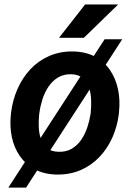

<svg xmlns="http://www.w3.org/2000/svg" viewBox="-20 -768 587 856"><path d="M524.9 -592.8 96.2 68.4H17.1L446.3 -592.8ZM28.3 -254.9 29.3 -265.6Q36.1 -321.3 57.9 -371.1Q79.6 -420.9 115.2 -459Q150.9 -497.1 199.2 -518.3Q247.6 -539.6 307.1 -538.6Q363.8 -537.1 404.5 -514.9Q445.3 -492.7 470.7 -455.1Q496.1 -417.5 506.1 -370.1Q516.1 -322.8 510.7 -270.5L509.8 -259.8Q502.9 -204.1 481 -154.8Q459 -105.5 423.1 -67.9Q387.2 -30.3 339.1 -9.5Q291 11.2 231.9 10.3Q175.8 8.8 135 -13.2Q94.2 -35.2 68.6 -72Q43 -108.9 33 -156Q22.9 -203.1 28.3 -254.9ZM155.8 -266.1 154.3 -255.4Q151.9 -230.5 152.8 -202.1Q153.8 -173.8 162.1 -149.2Q170.4 -124.5 189 -108.4Q207.5 -92.3 239.7 -91.3Q274.4 -89.8 300 -105Q325.7 -120.1 342.5 -145.3Q359.4 -170.4 369.4 -200.7Q379.4 -231 383.8 -259.8L384.8 -270Q387.2 -294.9 386.2 -323.5Q385.3 -352.1 377 -377.2Q368.7 -402.3 350.1 -418.9Q331.5 -435.5 299.3 -437Q264.2 -438 238.8 -422.6Q213.4 -407.2 196.3 -381.8Q179.2 -356.4 169.4 -325.7Q159.7 -294.9 155.8 -266.1ZM243.2 -599.6 359.4 -748H506.8L354 -599.6Z"/></svg>

Font: Roboto SemiBold
Style: Italic
Weight: 600
Designer: Christian Robertson
Foundry: Google
Version: Version 3.009; 2024